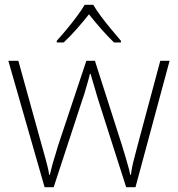

<svg xmlns="http://www.w3.org/2000/svg" viewBox="-20 -784 746 805"><path d="M390 -371Q386 -385 382 -398.5Q378 -412 374.5 -424Q371 -436 367 -449Q363 -462 360 -474H357Q354 -462 350.5 -449Q347 -436 343 -423Q339 -410 335.5 -397Q332 -384 327 -371L205 1H167L15 -529H57L155 -175Q164 -145 169.5 -123.5Q175 -102 179.5 -85Q184 -68 186 -51H189Q192 -63 195 -75.5Q198 -88 202 -102Q206 -116 211.5 -133Q217 -150 223 -172L342 -529H378L492 -173Q500 -148 506 -126.5Q512 -105 517.5 -86.5Q523 -68 526 -51H529Q531 -68 534.5 -85.5Q538 -103 544 -125Q550 -147 557 -175L652 -529H691L548 1H509ZM371 -764Q383 -743 403.5 -715.5Q424 -688 446.5 -661Q469 -634 487 -613V-606H458Q431 -632 403 -664Q375 -696 353 -724Q331 -696 303 -664Q275 -632 247 -606H218V-613Q237 -634 259.5 -661Q282 -688 302.5 -715.5Q323 -743 335 -764Z"/></svg>

Font: Noto Sans Cham ExtraLight
Style: Regular
Weight: 250
Version: Version 2.002